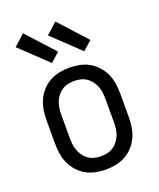

<svg xmlns="http://www.w3.org/2000/svg" viewBox="-143 -854 786 950"><g transform="rotate(-20 250.0 -379.0)"><path d="M250 8Q223 8 196 2.5Q169 -3 146 -16Q123 -29 104.5 -49.5Q86 -70 75 -94.5Q64 -119 60 -146Q56 -173 56 -200V-320Q56 -347 60 -374Q64 -401 75 -425.5Q86 -450 104.5 -470.5Q123 -491 146 -504Q169 -517 196 -522.5Q223 -528 250 -528Q277 -528 304 -522.5Q331 -517 354 -504Q377 -491 395.5 -470.5Q414 -450 425 -425.5Q436 -401 440 -374Q444 -347 444 -320V-200Q444 -173 440 -146Q436 -119 425 -94.5Q414 -70 395.5 -49.5Q377 -29 354 -16Q331 -3 304 2.5Q277 8 250 8ZM250 -62Q267 -62 284 -66Q301 -70 315 -79.5Q329 -89 339.5 -103Q350 -117 356 -133Q362 -149 364 -166Q366 -183 366 -200V-320Q366 -337 364 -354Q362 -371 356 -387Q350 -403 339.5 -417Q329 -431 315 -440.5Q301 -450 284 -454Q267 -458 250 -458Q233 -458 216 -454Q199 -450 185 -440.5Q171 -431 160.5 -417Q150 -403 144 -387Q138 -371 136 -354Q134 -337 134 -320V-200Q134 -183 136 -166Q138 -149 144 -133Q150 -117 160.5 -103Q171 -89 185 -79.5Q199 -70 216 -66Q233 -62 250 -62ZM348 -579 206 -714 264 -766 396 -621ZM178 -579 36 -714 94 -766 226 -621Z"/></g></svg>

Font: Iosevka NFM
Style: Regular
Weight: 400
Monospace: yes
Designer: Belleve Invis
Foundry: Belleve Invis
Version: Version 29.0.4; ttfautohint (v1.8.4);Nerd Fonts 3.3.0